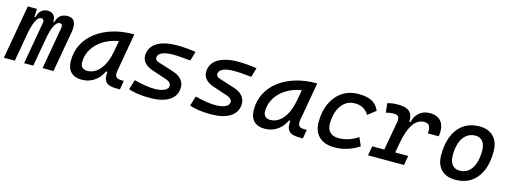

<svg xmlns="http://www.w3.org/2000/svg" viewBox="-14 -1149 4716 1782"><g transform="rotate(15 2344.0 -258.0)"><path d="M188.5 -517.6 182.1 -384.3 114.3 0H9.3L100.6 -517.6ZM203.6 0 274.9 -404.3Q282.2 -444.3 249.5 -444.3Q219.2 -444.3 195.8 -391.6Q172.4 -338.9 157.2 -242.7L168.9 -439H193.8Q206.1 -486.8 231.2 -507.1Q256.3 -527.3 292 -527.3Q337.4 -527.3 355.7 -494.6Q374 -461.9 361.3 -390.6L291.5 0ZM554.7 -390.6 485.8 0H380.9L452.1 -404.3Q455.6 -423.3 449.7 -433.8Q443.8 -444.3 428.2 -444.3Q396 -444.3 372.8 -391.6Q349.6 -338.9 335 -242.7L341.8 -439H374.5Q387.7 -487.3 415.3 -507.3Q442.9 -527.3 481.9 -527.3Q578.6 -527.3 554.7 -390.6Z M755.4 10.3Q689 10.3 652.8 -27.8Q616.7 -65.9 616.7 -135.3Q616.7 -223.1 654.1 -294.7Q691.4 -366.2 758.8 -417Q826.2 -467.8 916.5 -495.1Q1006.8 -522.5 1112.8 -522.5H1122.6L1058.1 -154.8Q1051.3 -115.7 1064.2 -98.1Q1077.1 -80.6 1120.1 -80.6H1140.1L1125.5 4.9H1090.8Q1053.2 4.9 1028.1 -2.7Q1002.9 -10.3 989 -26.6Q975.1 -43 971.2 -69.8Q967.3 -96.7 972.2 -135.3L1000.5 -122.6H943.8L969.7 -150.9Q942.9 -74.2 886.7 -32Q830.6 10.3 755.4 10.3ZM787.1 -82.5Q857.4 -82.5 909.7 -146Q961.9 -209.5 982.9 -325.7L1008.3 -467.3L1047.9 -429.7Q979.5 -426.8 920.2 -404.3Q860.8 -381.8 816.2 -344Q771.5 -306.2 746.3 -256.1Q721.2 -206.1 721.2 -147.5Q721.2 -116.2 738.5 -99.4Q755.9 -82.5 787.1 -82.5Z M1411.6 9.8Q1348.1 9.8 1294.9 2Q1241.7 -5.9 1208 -19.5L1236.3 -113.3Q1293 -99.1 1343 -91.1Q1393.1 -83 1428.2 -83Q1492.2 -83 1527.6 -99.9Q1563 -116.7 1563 -147.5Q1563 -162.6 1551 -175.5Q1539.1 -188.5 1516.6 -195.8L1370.1 -245.1Q1321.8 -261.2 1295.9 -290.5Q1270 -319.8 1270 -356.4Q1270 -438 1339.1 -482.7Q1408.2 -527.3 1534.7 -527.3Q1579.1 -527.3 1625.7 -523.4Q1672.4 -519.5 1713.4 -512.7L1687 -422.9Q1641.1 -428.2 1597.4 -431.4Q1553.7 -434.6 1520 -434.6Q1450.7 -434.6 1412.8 -416.7Q1375 -398.9 1375 -366.2Q1375 -354.5 1384.3 -345Q1393.6 -335.4 1411.6 -330.1L1560.5 -282.7Q1612.3 -266.1 1639.9 -233.6Q1667.5 -201.2 1667.5 -159.2Q1667.5 -78.6 1600.6 -34.4Q1533.7 9.8 1411.6 9.8Z M1997.6 9.8Q1934.1 9.8 1880.9 2Q1827.6 -5.9 1793.9 -19.5L1822.3 -113.3Q1878.9 -99.1 1929 -91.1Q1979 -83 2014.2 -83Q2078.1 -83 2113.5 -99.9Q2148.9 -116.7 2148.9 -147.5Q2148.9 -162.6 2137 -175.5Q2125 -188.5 2102.5 -195.8L1956.1 -245.1Q1907.7 -261.2 1881.8 -290.5Q1856 -319.8 1856 -356.4Q1856 -438 1925 -482.7Q1994.1 -527.3 2120.6 -527.3Q2165 -527.3 2211.7 -523.4Q2258.3 -519.5 2299.3 -512.7L2272.9 -422.9Q2227.1 -428.2 2183.3 -431.4Q2139.6 -434.6 2106 -434.6Q2036.6 -434.6 1998.8 -416.7Q1960.9 -398.9 1960.9 -366.2Q1960.9 -354.5 1970.2 -345Q1979.5 -335.4 1997.6 -330.1L2146.5 -282.7Q2198.2 -266.1 2225.8 -233.6Q2253.4 -201.2 2253.4 -159.2Q2253.4 -78.6 2186.5 -34.4Q2119.6 9.8 1997.6 9.8Z M2513.2 10.3Q2446.8 10.3 2410.6 -27.8Q2374.5 -65.9 2374.5 -135.3Q2374.5 -223.1 2411.9 -294.7Q2449.2 -366.2 2516.6 -417Q2584 -467.8 2674.3 -495.1Q2764.6 -522.5 2870.6 -522.5H2880.4L2815.9 -154.8Q2809.1 -115.7 2822 -98.1Q2835 -80.6 2877.9 -80.6H2897.9L2883.3 4.9H2848.6Q2811 4.9 2785.9 -2.7Q2760.7 -10.3 2746.8 -26.6Q2732.9 -43 2729 -69.8Q2725.1 -96.7 2730 -135.3L2758.3 -122.6H2701.7L2727.5 -150.9Q2700.7 -74.2 2644.5 -32Q2588.4 10.3 2513.2 10.3ZM2544.9 -82.5Q2615.2 -82.5 2667.5 -146Q2719.7 -209.5 2740.7 -325.7L2766.1 -467.3L2805.7 -429.7Q2737.3 -426.8 2678 -404.3Q2618.7 -381.8 2574 -344Q2529.3 -306.2 2504.2 -256.1Q2479 -206.1 2479 -147.5Q2479 -116.2 2496.3 -99.4Q2513.7 -82.5 2544.9 -82.5Z M3201.2 -83Q3252 -83 3300.5 -99.6Q3349.1 -116.2 3386.7 -143.1L3421.9 -63Q3374 -30.3 3312.5 -10.3Q3251 9.8 3187 9.8Q3090.8 9.8 3038.1 -40Q2985.4 -89.8 2985.4 -180.2Q2985.4 -285.2 3022 -363Q3058.6 -440.9 3124.8 -484.1Q3190.9 -527.3 3279.8 -527.3Q3359.9 -527.3 3407.2 -502Q3454.6 -476.6 3479 -419.9L3403.3 -359.9Q3377.9 -398.9 3345.2 -416.7Q3312.5 -434.6 3266.1 -434.6Q3213.4 -434.6 3173.6 -404.3Q3133.8 -374 3112.1 -319.3Q3090.3 -264.6 3089.8 -190.9Q3090.3 -139.6 3119.4 -111.3Q3148.4 -83 3201.2 -83Z M3624 0 3689 -364.7Q3695.8 -402.3 3685.1 -419.2Q3674.3 -436 3644.5 -436Q3603.5 -436 3565.4 -424.8L3555.2 -513.7Q3577.1 -520.5 3603.5 -523.9Q3629.9 -527.3 3660.2 -527.3Q3745.1 -527.3 3776.9 -486.3Q3808.6 -445.3 3792.5 -355L3729 0ZM3508.3 0 3524.4 -90.8H3870.1L3854 0ZM3762.7 -190.4 3787.1 -399.9H3808.6Q3822.8 -460.9 3863.8 -494.1Q3904.8 -527.3 3962.4 -527.3Q4040.5 -527.3 4075.4 -478.3Q4110.4 -429.2 4096.2 -340.3H3991.2Q3997.6 -388.2 3983.4 -411.4Q3969.2 -434.6 3933.1 -434.6Q3896 -434.6 3864 -411.6Q3832 -388.7 3806.4 -335.2Q3780.8 -281.7 3762.7 -190.4Z M4346.7 9.8Q4260.3 9.8 4211.7 -39.8Q4163.1 -89.4 4163.1 -177.7Q4163.1 -342.8 4236.8 -435.1Q4310.5 -527.3 4441.4 -527.3Q4527.8 -527.3 4576.4 -476.6Q4625 -425.8 4625 -335Q4625 -172.4 4551.5 -81.3Q4478 9.8 4346.7 9.8ZM4364.7 -82.5Q4438 -82.5 4479.2 -143.8Q4520.5 -205.1 4520.5 -314Q4520.5 -370.6 4496.1 -402.6Q4471.7 -434.6 4427.2 -434.6Q4352.1 -434.6 4309.8 -373.5Q4267.6 -312.5 4267.6 -203.6Q4267.6 -146.5 4293.2 -114.5Q4318.8 -82.5 4364.7 -82.5Z"/></g></svg>

Font: Cascadia Code
Style: Italic
Weight: 400
Italic angle: -10°
Designer: Aaron Bell
Foundry: Saja Typeworks
Version: Version 2407.024